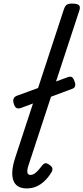

<svg xmlns="http://www.w3.org/2000/svg" viewBox="-20 -1035 465 1070"><path d="M129 15Q71 15 54.5 -29.5Q38 -74 65 -157L336 -983Q343 -1003 352.5 -1009Q362 -1015 381 -1015Q412 -1015 420.5 -1005.5Q429 -996 422 -976L137 -108Q130 -85 133 -72.5Q136 -60 150 -60Q161 -60 171 -66.5Q181 -73 192 -85Q203 -97 215 -113Q223 -123 231.5 -125Q240 -127 253 -118Q269 -108 271.5 -98Q274 -88 268 -77Q251 -48 229 -27Q207 -6 182.5 4.5Q158 15 129 15ZM96 -433Q80 -428 70.5 -434Q61 -440 56 -460Q52 -473 55.5 -484Q59 -495 73 -501L358 -605Q372 -610 380 -605.5Q388 -601 395 -583Q401 -568 399 -557Q397 -546 385 -541Z"/></svg>

Font: Playwrite AU TAS
Style: Regular
Weight: 400
Designer: Veronika Burian, José Scaglione
Foundry: TypeTogether
Version: Version 1.002